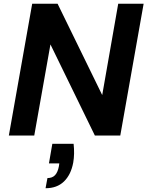

<svg xmlns="http://www.w3.org/2000/svg" viewBox="-20 -720 783 1020"><path d="M27 0 151 -700H286L523 -215L608 -700H743L619 0H484L248 -484L162 0ZM222 280 232 226Q258 226 272.5 210.5Q287 195 293 163L295 148H240L258 44H371Q374 71 373.5 96Q373 121 369 144Q357 208 320 244Q283 280 222 280Z"/></svg>

Font: DM Sans 10pt
Style: Bold Italic
Weight: 700
Italic angle: -10°
Version: Version 4.004;gftools[0.9.30]